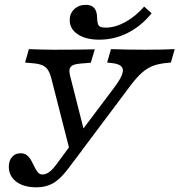

<svg xmlns="http://www.w3.org/2000/svg" viewBox="-20 -778 756 809"><path d="M127.4 -510.6 85.7 -514.5 101.7 -571Q133.9 -569.4 149 -569.4Q169.6 -568.5 203.5 -568.5H205.4H209.6Q308.2 -568.5 379.5 -570.2L362.6 -513.8L325.1 -510.6Q297.6 -508.9 285.9 -502.6Q274.2 -496.3 272.8 -484.1Q271.4 -472 278 -448.4L338.6 -209.3L298.2 -192.5L461.6 -409.5Q499.3 -459.6 497.7 -483.4Q496 -507.3 452.4 -512.1L431.5 -514.5L447.6 -571Q524.2 -568.5 590.4 -568.5Q659.7 -568.5 716.2 -571L700 -514.5L683.9 -512.9Q649.2 -509.7 625.5 -500.8Q601.7 -491.9 579.2 -472.6Q556.7 -453.2 529.3 -416.8L297.7 -107.8H283.1L195.8 -449.6Q186.9 -482.9 171.7 -495.2Q156.4 -507.4 127.4 -510.6ZM17.1 -75Q17.1 -101.1 30.8 -116.7Q44.5 -132.3 66.8 -132.3Q81.6 -132.3 91.5 -125.3Q101.3 -118.4 107.5 -108.5Q113.6 -98.7 121.6 -82.2Q131.4 -61.6 139.1 -52.2Q146.9 -42.7 159.5 -42.7Q172.5 -42.7 186.9 -52.8Q201.3 -62.9 219.1 -87.1L283.9 -175.3L324.3 -142.9L266.3 -66.1Q233.4 -22.7 203.3 -5.7Q173.3 11.3 133.2 11.3Q97.9 11.3 71.9 0.7Q45.9 -9.9 31.5 -29.5Q17.1 -49 17.1 -75ZM273.7 -693.5Q273.7 -721.1 292.9 -739.4Q312.1 -757.6 341.6 -757.6Q365.4 -757.6 377.1 -744.2Q388.7 -730.8 389.2 -703.8Q389.5 -686 392.5 -677.4Q395.5 -668.8 402.9 -665.2Q410.3 -661.6 425.1 -661.6Q465.1 -661.6 508.4 -685.3Q551.6 -709.1 587.5 -750.3L618.9 -721.9Q574.8 -667.9 518.1 -639.3Q461.4 -610.8 398.1 -610.8Q341.8 -610.8 307.8 -633.4Q273.7 -656 273.7 -693.5Z"/></svg>

Font: Playfair Micro SmCond SmLight
Style: Italic
Weight: 360
Width: 4
Italic angle: -15.6°
Designer: Claus Eggers Sørensen
Foundry: Claus Eggers Sørensen
Version: Version 2.203;Glyphs 3.3 (3326)